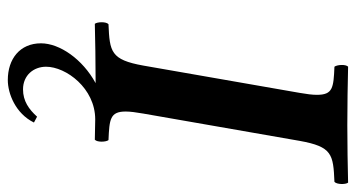

<svg xmlns="http://www.w3.org/2000/svg" viewBox="-230 -457 912 492"><g transform="rotate(90 226.0 -211.0)"><path d="M185 225C220 225 271 205 294 158L279 150C260 171 239 186 209 186C173 186 151 159 151 127C151 76 206 1 286 1C303 1.3 319.9 1.6 338 2C345 -4 344 -27 339 -33C285.5 -35.3 265.8 -37 265.8 -77C265.8 -88.6 267.7 -103.3 271 -122L341 -523C356 -606 375 -609 446 -612C453 -618 453 -641 448 -647C399 -646 358 -645 301 -645C242 -645 201 -646 151 -647C144 -641 146 -618 151 -612C204.9 -609.7 223 -608 223 -567C223 -555.5 221.2 -541.1 218 -523L148 -122C133 -39 113 -36 42 -33C35 -27 36 -4 41 2C90 1 131 0 188 0H193C131.8 33.2 91 92 91 140C91 194 131 225 185 225Z"/></g></svg>

Font: Linux Libertine O
Style: Bold Italic
Weight: 700
Italic angle: -11.5°
Designer: Philipp H. Poll
Foundry: Philipp H. Poll
Version: Version 4.1.0